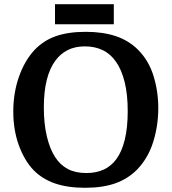

<svg xmlns="http://www.w3.org/2000/svg" viewBox="-20 -881 814 911"><path d="M731 -368Q731 -285 707 -208Q683 -131 631 -77Q588 -33 528 -11.5Q468 10 384 10Q300 10 240 -11Q180 -32 139 -74Q96 -119 69.5 -191.5Q43 -264 43 -352Q43 -439 69.5 -515.5Q96 -592 143 -643Q185 -688 244 -709Q303 -730 387 -730Q467 -730 528 -710Q589 -690 634 -646Q686 -594 708.5 -520.5Q731 -447 731 -368ZM188 -371Q188 -293 202.5 -233Q217 -173 242 -135Q266 -98 302 -79Q338 -60 390 -60Q484 -60 532 -126Q558 -161 572 -218Q586 -275 586 -354Q586 -433 571.5 -491.5Q557 -550 531 -587Q505 -625 467.5 -643Q430 -661 383 -661Q336 -661 301.5 -643.5Q267 -626 244 -595Q188 -521 188 -371ZM241 -766V-861H520V-766Z"/></svg>

Font: Domine
Style: Bold
Weight: 700
Designer: Pablo Impallari, Rodrigo Fuenzalida, Brenda Gallo
Foundry: Pablo Impallari, Rodrigo Fuenzalida, Brenda Gallo
Version: Version 2.000